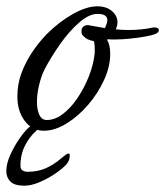

<svg xmlns="http://www.w3.org/2000/svg" viewBox="-32 -405 523 608"><path d="M107 9Q70 9 46.5 -22Q23 -53 23 -99Q23 -137 35 -171Q59 -237 115 -296Q155 -336 198.5 -360.5Q242 -385 276 -385Q305 -385 322.5 -370Q340 -355 340 -334Q340 -325 335 -312Q346 -311 356 -310.5Q366 -310 376 -310Q396 -310 415.5 -312Q435 -314 453 -318H458Q471 -318 471 -309Q471 -302 459 -297Q449 -293 426.5 -289Q404 -285 378.5 -282.5Q353 -280 333 -280Q326 -280 320.5 -280Q315 -280 311 -281L307 -279Q317 -263 317 -234Q317 -194 297.5 -151.5Q278 -109 246.5 -72.5Q215 -36 178 -13.5Q141 9 107 9ZM116 -25Q142 -25 167 -44Q192 -63 213 -94Q234 -125 248.5 -161Q263 -197 267 -230Q268 -236 268 -241.5Q268 -247 268 -251Q268 -266 265 -275H263Q250 -278 244 -281.5Q238 -285 232 -291L231 -292Q227 -296 226.5 -299.5Q226 -303 226 -307Q226 -316 233 -321.5Q240 -327 250 -325L300 -316Q308 -332 308 -341Q308 -361 277 -361Q250 -361 218.5 -333.5Q187 -306 158.5 -265.5Q130 -225 109 -185Q99 -165 92 -136.5Q85 -108 85 -82Q85 -58 92.5 -41.5Q100 -25 116 -25ZM45 183Q14 183 1 170Q-12 157 -12 137Q-12 113 1 84.5Q14 56 31 32Q48 8 59 -1Q70 -10 78 -10Q88 -10 88 -1Q88 5 79 13Q70 21 62 32Q44 57 38 79.5Q32 102 33 123Q33 131 40 135Q47 139 55 139Q87 139 112.5 128Q138 117 166 93Q189 73 189 87Q189 105 176 118Q161 133 138 148Q115 163 90.5 173Q66 183 45 183Z"/></svg>

Font: Birthstone Bounce Medium
Style: Regular
Weight: 500
Designer: Robert E. Leuschke
Foundry: Rob Leuschke
Version: Version 1.010; ttfautohint (v1.8.3)